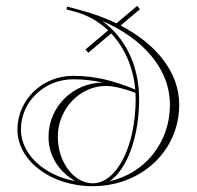

<svg xmlns="http://www.w3.org/2000/svg" viewBox="-20 -636 679 661"><path d="M238.7 -12.5C129.5 -32.7 52 -106.5 52 -190C52 -285.1 131.7 -363 232 -363C267.7 -363 300.9 -359 333.4 -351.7C230.1 -350.7 147 -267.4 147 -165C147 -100.4 181.6 -46 238.7 -12.5ZM332.3 -563.7C466.4 -505.9 565 -403.6 565 -275C565 -147.2 481 -39.8 357.7 -12.3C420.1 -56 459 -168.4 459 -295C459 -410.6 410.9 -506.3 332.3 -563.7ZM237.5 -595.9C281.9 -584 320.6 -561.6 352.2 -531.5L274.2 -465.7L283.8 -454.3L362.8 -520.8C409.7 -471 439 -403.1 445.6 -327.9C375 -356.7 309.2 -375 232 -375C125.5 -375 40 -292.1 40 -190C40 -82.4 155.5 5 299 5C467.4 5 597 -117.7 597 -275C597 -390.1 514.9 -485.8 395.3 -548.2L461.8 -604.3L452.2 -615.7L380.7 -555.5C343.2 -573.8 302.4 -588.9 259.4 -600.4L211.1 -613.3L208.6 -603.6ZM446.4 -316.4C446.8 -309.3 447 -302.2 447 -295C447 -132.2 381.8 -5 299 -5C235.5 -5 179 -76.7 179 -165C179 -261.6 255.7 -340.1 344 -340.1C374.3 -340.1 414.1 -328.7 446.4 -316.4Z"/></svg>

Font: SortefaxS01
Style: Medium
Weight: 500
Designer: gluk
Foundry: gluk
Version: Version 0.261